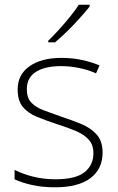

<svg xmlns="http://www.w3.org/2000/svg" viewBox="-20 -786 502 816"><path d="M416 -137Q416 -68 364.5 -29Q313 10 214 10Q159 10 115 0Q71 -10 42 -24V-64Q80 -45 124 -34.5Q168 -24 215 -24Q301 -24 339 -54Q377 -84 377 -135Q377 -170 357.5 -192Q338 -214 303 -229Q268 -244 223 -258Q175 -274 137 -289.5Q99 -305 77 -331.5Q55 -358 55 -406Q55 -469 105.5 -504.5Q156 -540 241 -540Q288 -540 329 -531Q370 -522 403 -508L388 -474Q359 -488 319 -496.5Q279 -505 240 -505Q171 -505 132.5 -480.5Q94 -456 94 -407Q94 -370 113 -350Q132 -330 165 -317.5Q198 -305 241 -290Q287 -275 326.5 -258.5Q366 -242 391 -214Q416 -186 416 -137ZM361 -758Q344 -737 319.5 -709.5Q295 -682 267 -654.5Q239 -627 214 -606H185V-613Q206 -633 231 -660.5Q256 -688 278.5 -716Q301 -744 315 -766H361Z"/></svg>

Font: Noto Sans Bengali ExtraLight
Style: Regular
Weight: 200
Designer: Jelle Bosma - Monotype Design Team
Foundry: Monotype Imaging Inc.
Version: Version 2.003; ttfautohint (v1.8.4.7-5d5b)